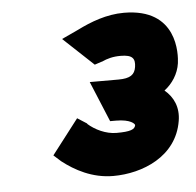

<svg xmlns="http://www.w3.org/2000/svg" viewBox="-39 -840 510 500"><g transform="rotate(-5 216.0 -589.5)"><path d="M87 -446 106 -429C138 -404 183 -379 238 -379C314 -379 405 -415 420 -507C426 -542 413 -570 390 -589C411 -605 427 -629 431 -657C434 -679 443 -800 302 -800C257 -800 215 -784 179 -766L136 -746L215 -672L233 -678H234C249 -685 264 -689 284 -689C316 -689 322 -678 319 -657C316 -637 304 -628 273 -628H198L242 -522H257C296 -522 306 -509 306 -506C304 -495 293 -490 256 -490C228 -490 200 -504 182 -520V-521L157 -537Z"/></g></svg>

Font: Charger Sport
Style: UltNrwObl
Weight: 1000
Designer: Jasper
Foundry: Cannot Into Space Fonts
Version: Version 1.1